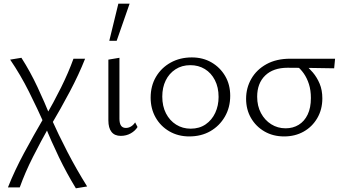

<svg xmlns="http://www.w3.org/2000/svg" viewBox="-20 -731 1845 1040"><path d="M391 289Q341 207 299 120Q257 33 223 -52Q183 -142 137 -234Q91 -326 35 -408L96 -418Q144 -343 183 -259.5Q222 -176 254 -97Q297 -1 345.5 92.5Q394 186 452 279ZM23 284Q59 193 110.5 97.5Q162 2 218 -94L249 -50Q201 35 158.5 119Q116 203 87 284ZM255 -51 224 -96Q270 -175 310.5 -256.5Q351 -338 378 -413H441Q407 -327 358 -234.5Q309 -142 255 -51Z M634 5Q601 5 584 -16.5Q567 -38 567 -79V-408L627 -418V-88Q627 -63 635.5 -50.5Q644 -38 662 -38Q676 -38 689 -45.5Q702 -53 712 -68L725 -43Q712 -22 688 -8.5Q664 5 634 5ZM572 -510 621 -711H682L612 -510Z M1005 8Q945 8 897.5 -19.5Q850 -47 823 -94.5Q796 -142 796 -202Q796 -266 825 -315Q854 -364 904.5 -392Q955 -420 1019 -420Q1079 -420 1125.5 -393Q1172 -366 1199.5 -319.5Q1227 -273 1227 -212Q1227 -149 1198 -99Q1169 -49 1119.5 -20.5Q1070 8 1005 8ZM1013 -34Q1060 -34 1094 -57.5Q1128 -81 1146 -120Q1164 -159 1164 -206Q1164 -258 1144 -297Q1124 -336 1089.5 -357Q1055 -378 1011 -378Q965 -378 930.5 -355.5Q896 -333 877.5 -295Q859 -257 859 -208Q859 -156 879 -117Q899 -78 934 -56Q969 -34 1013 -34Z M1519 8Q1459 8 1412.5 -19Q1366 -46 1339.5 -92Q1313 -138 1313 -196Q1313 -255 1341.5 -304.5Q1370 -354 1423.5 -383.5Q1477 -413 1552 -413H1795L1790 -361Q1726 -362 1662 -363Q1598 -364 1538 -364Q1460 -364 1416.5 -322Q1373 -280 1373 -207Q1373 -157 1393.5 -118.5Q1414 -80 1449 -58Q1484 -36 1527 -36Q1567 -36 1598 -55Q1629 -74 1646.5 -110.5Q1664 -147 1664 -200Q1664 -242 1653.5 -275Q1643 -308 1625.5 -333Q1608 -358 1585 -376L1629 -383Q1652 -365 1674.5 -338.5Q1697 -312 1711.5 -277.5Q1726 -243 1726 -198Q1726 -138 1698.5 -91Q1671 -44 1624.5 -18Q1578 8 1519 8Z"/></svg>

Font: Ysabeau Office Light
Style: Regular
Weight: 300
Designer: Christian Thalmann (Catharsis Fonts)
Version: Version 2.001;gftools[0.9.30]; featfreeze: tnum,lnum,ss02